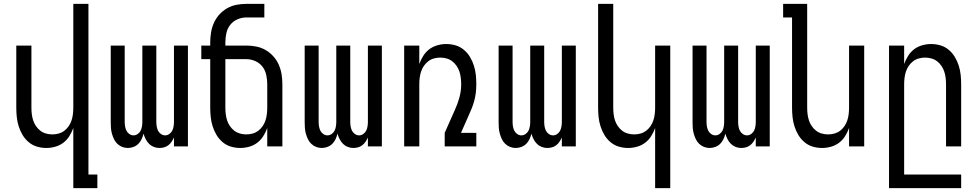

<svg xmlns="http://www.w3.org/2000/svg" viewBox="-20 -755 5040 990"><path d="M358 215V-95Q350 -73 337.5 -53Q325 -33 306.5 -19Q288 -5 265 1.5Q242 8 219 8Q194 8 170.5 1Q147 -6 128 -22Q109 -38 96.5 -59Q84 -80 76.5 -103.5Q69 -127 66.5 -151.5Q64 -176 64 -200V-520H142V-200Q142 -183 144 -166.5Q146 -150 151 -134.5Q156 -119 165.5 -105Q175 -91 188 -81Q201 -71 217 -66.5Q233 -62 250 -62Q267 -62 283 -66.5Q299 -71 312 -81Q325 -91 334.5 -105Q344 -119 349 -134.5Q354 -150 356 -166.5Q358 -183 358 -200V-735H436V145H482V215Z M639 8Q624 8 610 2.5Q596 -3 585 -13.5Q574 -24 567.5 -38Q561 -52 557 -66.5Q553 -81 552 -96Q551 -111 551 -126V-520H623V-126Q623 -115 625 -103Q627 -91 632 -81Q637 -71 647 -64Q657 -57 668 -57Q680 -57 690 -64Q700 -71 705 -81Q710 -91 712 -103Q714 -115 714 -126V-520H786V-126Q786 -115 788 -103Q790 -91 795 -81Q800 -71 810 -64Q820 -57 832 -57Q843 -57 853 -64Q863 -71 868 -81Q873 -91 875 -103Q877 -115 877 -126V-520H949V0H877V-46Q872 -35 865 -24.5Q858 -14 848.5 -6.5Q839 1 827 4.5Q815 8 802 8Q787 8 773 2.5Q759 -3 748.5 -13.5Q738 -24 731 -38Q724 -52 720 -66Q717 -52 710.5 -38Q704 -24 693.5 -13.5Q683 -3 668.5 2.5Q654 8 639 8Z M1219 8Q1194 8 1170.5 1Q1147 -6 1128 -22Q1109 -38 1096.5 -59Q1084 -80 1076.5 -103.5Q1069 -127 1066.5 -151.5Q1064 -176 1064 -200V-450H1018V-520H1064V-535Q1064 -561 1068 -586.5Q1072 -612 1082.5 -636Q1093 -660 1110.5 -679.5Q1128 -699 1150.5 -712Q1173 -725 1198.5 -730Q1224 -735 1250 -735H1343V-665H1250Q1226 -665 1203.5 -655Q1181 -645 1166.5 -626Q1152 -607 1147 -583Q1142 -559 1142 -535V-520H1250Q1276 -520 1301.5 -515Q1327 -510 1349.5 -497Q1372 -484 1389.5 -464.5Q1407 -445 1417.5 -421Q1428 -397 1432 -371.5Q1436 -346 1436 -320V0H1358V-95Q1350 -73 1337.5 -53Q1325 -33 1306.5 -19Q1288 -5 1265 1.5Q1242 8 1219 8ZM1250 -62Q1267 -62 1283 -66.5Q1299 -71 1312 -81Q1325 -91 1334.5 -105Q1344 -119 1349 -134.5Q1354 -150 1356 -166.5Q1358 -183 1358 -200V-320Q1358 -344 1353 -368Q1348 -392 1333.5 -411Q1319 -430 1296.5 -440Q1274 -450 1250 -450H1142V-200Q1142 -183 1144 -166.5Q1146 -150 1151 -134.5Q1156 -119 1165.5 -105Q1175 -91 1188 -81Q1201 -71 1217 -66.5Q1233 -62 1250 -62Z M1639 8Q1624 8 1610 2.5Q1596 -3 1585 -13.5Q1574 -24 1567.5 -38Q1561 -52 1557 -66.5Q1553 -81 1552 -96Q1551 -111 1551 -126V-520H1623V-126Q1623 -115 1625 -103Q1627 -91 1632 -81Q1637 -71 1647 -64Q1657 -57 1668 -57Q1680 -57 1690 -64Q1700 -71 1705 -81Q1710 -91 1712 -103Q1714 -115 1714 -126V-520H1786V-126Q1786 -115 1788 -103Q1790 -91 1795 -81Q1800 -71 1810 -64Q1820 -57 1832 -57Q1843 -57 1853 -64Q1863 -71 1868 -81Q1873 -91 1875 -103Q1877 -115 1877 -126V-520H1949V0H1877V-46Q1872 -35 1865 -24.5Q1858 -14 1848.5 -6.5Q1839 1 1827 4.5Q1815 8 1802 8Q1787 8 1773 2.5Q1759 -3 1748.5 -13.5Q1738 -24 1731 -38Q1724 -52 1720 -66Q1717 -52 1710.5 -38Q1704 -24 1693.5 -13.5Q1683 -3 1668.5 2.5Q1654 8 1639 8Z M2064 0V-520H2142V-425Q2150 -447 2162.5 -467Q2175 -487 2193.5 -501Q2212 -515 2235 -521.5Q2258 -528 2281 -528Q2306 -528 2329.5 -521Q2353 -514 2372 -498Q2391 -482 2403.5 -461Q2416 -440 2423.5 -416.5Q2431 -393 2433.5 -368.5Q2436 -344 2436 -320Q2436 -299 2433.5 -277.5Q2431 -256 2425.5 -235.5Q2420 -215 2412 -195.5Q2404 -176 2395 -156L2357 -70H2436V0H2273V-70L2324 -185Q2339 -217 2348.5 -251Q2358 -285 2358 -320Q2358 -337 2356 -353.5Q2354 -370 2349 -385.5Q2344 -401 2334.5 -415Q2325 -429 2312 -439Q2299 -449 2283 -453.5Q2267 -458 2250 -458Q2233 -458 2217 -453.5Q2201 -449 2188 -439Q2175 -429 2165.5 -415Q2156 -401 2151 -385.5Q2146 -370 2144 -353.5Q2142 -337 2142 -320V0Z M2639 8Q2624 8 2610 2.5Q2596 -3 2585 -13.5Q2574 -24 2567.5 -38Q2561 -52 2557 -66.5Q2553 -81 2552 -96Q2551 -111 2551 -126V-520H2623V-126Q2623 -115 2625 -103Q2627 -91 2632 -81Q2637 -71 2647 -64Q2657 -57 2668 -57Q2680 -57 2690 -64Q2700 -71 2705 -81Q2710 -91 2712 -103Q2714 -115 2714 -126V-520H2786V-126Q2786 -115 2788 -103Q2790 -91 2795 -81Q2800 -71 2810 -64Q2820 -57 2832 -57Q2843 -57 2853 -64Q2863 -71 2868 -81Q2873 -91 2875 -103Q2877 -115 2877 -126V-520H2949V0H2877V-46Q2872 -35 2865 -24.5Q2858 -14 2848.5 -6.5Q2839 1 2827 4.5Q2815 8 2802 8Q2787 8 2773 2.5Q2759 -3 2748.5 -13.5Q2738 -24 2731 -38Q2724 -52 2720 -66Q2717 -52 2710.5 -38Q2704 -24 2693.5 -13.5Q2683 -3 2668.5 2.5Q2654 8 2639 8Z M3358 215V-95Q3350 -73 3337.5 -53Q3325 -33 3306.5 -19Q3288 -5 3265 1.5Q3242 8 3219 8Q3194 8 3170.5 1Q3147 -6 3128 -22Q3109 -38 3096.5 -59Q3084 -80 3076.5 -103.5Q3069 -127 3066.5 -151.5Q3064 -176 3064 -200V-735H3142V-200Q3142 -183 3144 -166.5Q3146 -150 3151 -134.5Q3156 -119 3165.5 -105Q3175 -91 3188 -81Q3201 -71 3217 -66.5Q3233 -62 3250 -62Q3267 -62 3283 -66.5Q3299 -71 3312 -81Q3325 -91 3334.5 -105Q3344 -119 3349 -134.5Q3354 -150 3356 -166.5Q3358 -183 3358 -200V-520H3436V215Z M3639 8Q3624 8 3610 2.5Q3596 -3 3585 -13.5Q3574 -24 3567.5 -38Q3561 -52 3557 -66.5Q3553 -81 3552 -96Q3551 -111 3551 -126V-520H3623V-126Q3623 -115 3625 -103Q3627 -91 3632 -81Q3637 -71 3647 -64Q3657 -57 3668 -57Q3680 -57 3690 -64Q3700 -71 3705 -81Q3710 -91 3712 -103Q3714 -115 3714 -126V-520H3786V-126Q3786 -115 3788 -103Q3790 -91 3795 -81Q3800 -71 3810 -64Q3820 -57 3832 -57Q3843 -57 3853 -64Q3863 -71 3868 -81Q3873 -91 3875 -103Q3877 -115 3877 -126V-520H3949V0H3877V-46Q3872 -35 3865 -24.5Q3858 -14 3848.5 -6.5Q3839 1 3827 4.5Q3815 8 3802 8Q3787 8 3773 2.5Q3759 -3 3748.5 -13.5Q3738 -24 3731 -38Q3724 -52 3720 -66Q3717 -52 3710.5 -38Q3704 -24 3693.5 -13.5Q3683 -3 3668.5 2.5Q3654 8 3639 8Z M4219 8Q4194 8 4170.5 1Q4147 -6 4128 -22Q4109 -38 4096.5 -59Q4084 -80 4076.5 -103.5Q4069 -127 4066.5 -151.5Q4064 -176 4064 -200V-665H4018V-735H4142V-200Q4142 -183 4144 -166.5Q4146 -150 4151 -134.5Q4156 -119 4165.5 -105Q4175 -91 4188 -81Q4201 -71 4217 -66.5Q4233 -62 4250 -62Q4267 -62 4283 -66.5Q4299 -71 4312 -81Q4325 -91 4334.5 -105Q4344 -119 4349 -134.5Q4354 -150 4356 -166.5Q4358 -183 4358 -200V-520H4436V0H4358V-95Q4350 -73 4337.5 -53Q4325 -33 4306.5 -19Q4288 -5 4265 1.5Q4242 8 4219 8Z M4564 215V-520H4642V-425Q4650 -447 4662.5 -467Q4675 -487 4693.5 -501Q4712 -515 4735 -521.5Q4758 -528 4781 -528Q4806 -528 4829.5 -521Q4853 -514 4872 -498Q4891 -482 4903.5 -461Q4916 -440 4923.5 -416.5Q4931 -393 4933.5 -368.5Q4936 -344 4936 -320V0H4858V-320Q4858 -337 4856 -353.5Q4854 -370 4849 -385.5Q4844 -401 4834.5 -415Q4825 -429 4812 -439Q4799 -449 4783 -453.5Q4767 -458 4750 -458Q4733 -458 4717 -453.5Q4701 -449 4688 -439Q4675 -429 4665.5 -415Q4656 -401 4651 -385.5Q4646 -370 4644 -353.5Q4642 -337 4642 -320V145H4936V215Z"/></svg>

Font: Iosevka Term Curly
Style: Regular
Weight: 400
Designer: Belleve Invis
Foundry: Belleve Invis
Version: Version 32.3.0